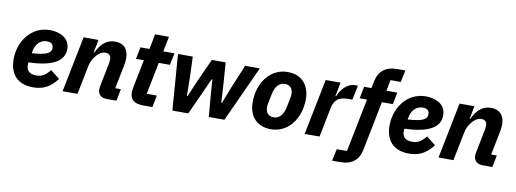

<svg xmlns="http://www.w3.org/2000/svg" viewBox="-70 -1159 4775 1777"><g transform="rotate(10 2318.0 -270.0)"><path d="M253 12C343 12 412 -20 477 -106L391 -174C344 -115 309 -101 263 -101C194 -101 170 -135 170 -185C170 -190 170 -196 172 -208C407 -215 504 -283 504 -391C504 -505 395 -537 316 -537C142 -537 31 -382 31 -214C31 -75 104 12 253 12ZM308 -430C333 -430 368 -422 368 -377C368 -335 337 -306 187 -297L191 -320C203 -388 249 -430 308 -430Z M669 0 723 -270C731 -310 749 -344 773 -372C796 -399 824 -420 858 -420C896 -420 911 -398 911 -368C911 -348 908 -331 904 -312L863 -104C862 -99 860 -88 860 -76C860 -29 891 0 944 0H1035L1057 -112H1004L1047 -327C1052 -354 1056 -376 1056 -401C1056 -487 1011 -537 930 -537C848 -537 796 -487 756 -403H750L774 -525H634L529 0Z M1373 0 1395 -112H1300L1360 -413H1465L1488 -525H1383L1411 -667H1281L1253 -525H1168L1146 -413H1220L1166 -142C1163 -127 1162 -109 1162 -99C1162 -33 1204 0 1285 0Z M1561 0H1710L1801 -198L1869 -349H1875L1888 -175L1903 0H2050L2290 -525H2152L2062 -309L2000 -150H1994L1983 -335L1969 -525H1839L1741 -309L1676 -157H1670L1667 -335L1660 -525H1521Z M2488 12C2644 12 2759 -128 2759 -318C2759 -456 2678 -537 2550 -537C2394 -537 2279 -397 2279 -207C2279 -69 2360 12 2488 12ZM2493 -101C2444 -101 2418 -134 2418 -184C2418 -197 2420 -209 2421 -215L2440 -309C2455 -384 2492 -424 2545 -424C2594 -424 2620 -391 2620 -341C2620 -328 2618 -316 2617 -310L2598 -216C2583 -141 2546 -101 2493 -101Z M2944 0 2999 -276C3016 -361 3060 -389 3149 -389H3184L3212 -525H3187C3106 -525 3052 -451 3030 -394H3023L3049 -525H2909L2804 0Z M3457 -413H3560L3582 -525H3480L3500 -628H3596L3620 -740H3544C3435 -740 3372 -689 3352 -590L3339 -525H3270L3248 -413H3317L3217 88H3121L3097 200H3173C3282 200 3345 149 3365 50Z M3786 12C3876 12 3945 -20 4010 -106L3924 -174C3877 -115 3842 -101 3796 -101C3727 -101 3703 -135 3703 -185C3703 -190 3703 -196 3705 -208C3940 -215 4037 -283 4037 -391C4037 -505 3928 -537 3849 -537C3675 -537 3564 -382 3564 -214C3564 -75 3637 12 3786 12ZM3841 -430C3866 -430 3901 -422 3901 -377C3901 -335 3870 -306 3720 -297L3724 -320C3736 -388 3782 -430 3841 -430Z M4202 0 4256 -270C4264 -310 4282 -344 4306 -372C4329 -399 4357 -420 4391 -420C4429 -420 4444 -398 4444 -368C4444 -348 4441 -331 4437 -312L4396 -104C4395 -99 4393 -88 4393 -76C4393 -29 4424 0 4477 0H4568L4590 -112H4537L4580 -327C4585 -354 4589 -376 4589 -401C4589 -487 4544 -537 4463 -537C4381 -537 4329 -487 4289 -403H4283L4307 -525H4167L4062 0Z"/></g></svg>

Font: Braiins Sans
Style: Bold Italic
Weight: 700
Italic angle: -11.31°
Designer: Mike Abbink, Paul van der Laan, Pieter van Rosmalen, Jiri Chlebus, Lubos Buracinsky
Foundry: Bold Monday, Sudetype
Version: Version 1.000;hotconv 1.0.109;makeotfexe 2.5.65596